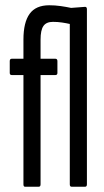

<svg xmlns="http://www.w3.org/2000/svg" viewBox="-20 -709 396 729"><path d="M75 0Q69 0 69 -9V-424H25Q17 -424 17 -432V-477Q17 -486 25 -486H69V-559Q69 -624 92.5 -656.5Q116 -689 167 -689Q189 -689 210 -686Q231 -683 250 -679L303 -683Q310 -683 310 -674V-9Q310 0 303 0H252Q245 0 245 -9V-618Q232 -621 215.5 -623.5Q199 -626 181 -626Q156 -626 145 -610.5Q134 -595 134 -558V-486H190Q198 -486 198 -477V-432Q198 -424 190 -424H134V-9Q134 0 127 0Z"/></svg>

Font: Sofia Sans Extra Condensed
Style: Regular
Weight: 400
Designer: Botio Nikoltchev, Ani Petrova
Foundry: lettersoup
Version: Version 4.101